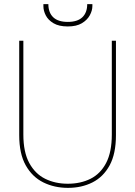

<svg xmlns="http://www.w3.org/2000/svg" viewBox="-20 -897 654 929"><path d="M309 12Q243 12 189.5 -14.5Q136 -41 104.5 -97Q73 -153 73 -243V-700H93V-246Q93 -161 121.5 -108.5Q150 -56 198.5 -32Q247 -8 308 -8Q370 -8 418 -32Q466 -56 493.5 -108.5Q521 -161 521 -246V-700H541V-243Q541 -153 510.5 -97Q480 -41 427.5 -14.5Q375 12 309 12ZM308 -769Q265 -769 239 -784.5Q213 -800 201.5 -822.5Q190 -845 190 -867V-877H214Q214 -836 237.5 -813.5Q261 -791 308 -791Q355 -791 378.5 -813.5Q402 -836 402 -877H427V-868Q427 -846 414.5 -823Q402 -800 376 -784.5Q350 -769 308 -769Z"/></svg>

Font: DM Sans 9pt Thin
Style: Regular
Weight: 250
Version: Version 4.004;gftools[0.9.30]